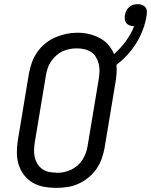

<svg xmlns="http://www.w3.org/2000/svg" viewBox="-20 -905 734 933"><path d="M253 8Q222 8 192.5 2.5Q163 -3 138.5 -17.5Q114 -32 96.5 -55Q79 -78 70.5 -105.5Q62 -133 62 -163.5Q62 -194 67 -225L121 -550Q126 -577 135.5 -603Q145 -629 161.5 -652.5Q178 -676 201 -694.5Q224 -713 250 -724Q276 -735 302.5 -740.5Q329 -746 357 -746Q386 -746 413 -739.5Q440 -733 464 -720.5Q488 -708 506 -687.5Q524 -667 534 -642Q566 -670 591.5 -705Q617 -740 632 -778Q631 -778 630.5 -778Q630 -778 630 -778Q620 -778 610 -781.5Q600 -785 594 -792.5Q588 -800 586.5 -810.5Q585 -821 587 -831Q587 -831 587 -831Q587 -831 587 -832Q589 -843 594 -853Q599 -863 607.5 -870.5Q616 -878 627 -881.5Q638 -885 649 -885Q660 -885 670.5 -881Q681 -877 687 -869Q693 -861 693.5 -850Q694 -839 692 -828Q687 -794 674.5 -761Q662 -728 643.5 -697.5Q625 -667 600 -639.5Q575 -612 546 -590Q548 -570 546.5 -550Q545 -530 542 -510L488 -185Q483 -158 473.5 -132Q464 -106 447.5 -82.5Q431 -59 408.5 -41Q386 -23 360 -11.5Q334 0 306.5 4Q279 8 253 8ZM254 -65Q272 -65 290 -68.5Q308 -72 325 -80Q342 -88 356.5 -100.5Q371 -113 381 -129Q391 -145 397 -162Q403 -179 406 -197L460 -522Q463 -541 463.5 -559.5Q464 -578 459.5 -595.5Q455 -613 446 -628Q437 -643 422 -652.5Q407 -662 389.5 -666Q372 -670 353 -670Q335 -670 317.5 -666.5Q300 -663 283 -655Q266 -647 252 -634Q238 -621 227.5 -605.5Q217 -590 211.5 -573Q206 -556 203 -538L149 -213Q146 -194 145.5 -175.5Q145 -157 149 -140Q153 -123 162.5 -108Q172 -93 186 -83Q200 -73 218 -69.5Q236 -66 254 -66Q254 -66 254 -65.5Q254 -65 254 -65Z"/></svg>

Font: Iosevka Etoile Oblique
Style: Regular
Weight: 400
Italic angle: -9°
Designer: Belleve Invis
Foundry: Belleve Invis
Version: Version 15.5.2; ttfautohint (v1.8.4)